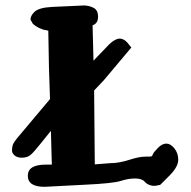

<svg xmlns="http://www.w3.org/2000/svg" viewBox="-20 -683 714 718"><path d="M616.7 -29.3 579.1 8.3 562 11.7H550.3Q531.7 8.8 521.2 -3.4Q510.7 -15.6 485.4 -15.6Q460 -15.6 431.2 -6.3Q402.3 2.9 297.4 7.8Q192.4 12.7 174.1 14.2Q155.8 15.6 146.5 15.6Q84 15.6 84 -25.9Q84 -67.4 151.4 -67.4H173.8L170.4 -193.8Q158.2 -179.2 132.1 -146.2Q106 -113.3 93.8 -103.3Q81.5 -93.3 61.5 -93.3H58.1Q43 -94.2 33.9 -102.3Q24.9 -110.4 24.9 -120.1Q24.9 -129.9 27.3 -139.6Q30.3 -149.9 47.9 -170.9L167 -312.5L163.1 -430.7L160.6 -568.4L138.7 -572.8V-573.7Q119.1 -579.6 103 -593.8L94.2 -609.4V-612.3Q94.7 -624 107.9 -637.7Q124.5 -654.8 176.3 -657.2L273.9 -661.6L293 -662.6Q312 -662.6 329.3 -654.1Q346.7 -645.5 346.7 -620.4Q346.7 -595.2 326.2 -588.4Q328.1 -522.5 329.6 -456.1L389.2 -518.1Q411.1 -538.6 427.7 -538.6H430.2Q443.8 -537.1 455.1 -524.9L471.2 -505.4L367.7 -382.3L332 -344.7L334.5 -68.4L392.1 -72.8Q424.3 -72.8 462.4 -85Q500.5 -97.2 521.7 -97.2Q543 -97.2 546.1 -98.1Q549.3 -99.1 551.8 -106.2Q554.2 -113.3 570.3 -129.6Q586.4 -146 602.1 -146Q617.7 -146 632.1 -128.2Q646.5 -110.4 646.5 -85.4Q646.5 -60.5 616.7 -29.3Z"/></svg>

Font: Drukaatie burti
Style: Bold
Weight: 700
Version: Version 0.14